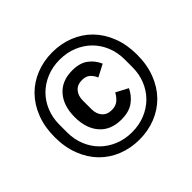

<svg xmlns="http://www.w3.org/2000/svg" viewBox="-168 -908 1119 1119"><g transform="rotate(-45 391.0 -349.0)"><path d="M391 11Q319 11 256.5 -14Q194 -39 148.5 -85.5Q103 -132 77 -199Q51 -266 51 -349Q51 -432 77 -499Q103 -566 148.5 -612.5Q194 -659 256.5 -684Q319 -709 391 -709Q463 -709 525.5 -684Q588 -659 633.5 -612.5Q679 -566 705 -499Q731 -432 731 -349Q731 -266 705 -199Q679 -132 633.5 -85.5Q588 -39 525.5 -14Q463 11 391 11ZM391 -50Q450 -50 499.5 -70.5Q549 -91 584.5 -126.5Q620 -162 640 -211Q660 -260 660 -317V-381Q660 -438 640 -487Q620 -536 584.5 -571.5Q549 -607 499.5 -627.5Q450 -648 391 -648Q332 -648 282.5 -627.5Q233 -607 197.5 -571.5Q162 -536 142 -487Q122 -438 122 -381V-317Q122 -260 142 -211Q162 -162 197.5 -126.5Q233 -91 282.5 -70.5Q332 -50 391 -50ZM399 -146Q312 -146 264 -201Q216 -256 216 -349Q216 -442 264 -497Q312 -552 399 -552Q459 -552 496 -525Q533 -498 552 -454L477 -415Q466 -441 448 -456.5Q430 -472 399 -472Q360 -472 339 -447.5Q318 -423 318 -384V-313Q318 -274 339 -249.5Q360 -225 399 -225Q431 -225 451 -241.5Q471 -258 485 -284L559 -245Q540 -203 501.5 -174.5Q463 -146 399 -146Z"/></g></svg>

Font: IBM Plex Sans Thai Medm
Style: Regular
Weight: 500
Designer: Mike Abbink, Paul van der Laan, Pieter van Rosmalen, Ben Mitchell, Mark Frömberg
Foundry: Bold Monday
Version: Version 1.2